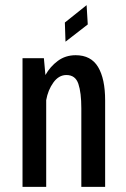

<svg xmlns="http://www.w3.org/2000/svg" viewBox="-20 -726 490 746"><path d="M67.5 0V-500H150.5L156.5 -434.5Q175 -467.5 204.8 -489.5Q234.5 -511.5 274 -511.5Q333.5 -511.5 361 -465.8Q388.5 -420 388.5 -335.5V0H296V-305Q296 -366 284.5 -400.2Q273 -434.5 238 -434.5Q208.5 -434.5 187.5 -405.5Q166.5 -376.5 159.5 -337V0ZM234.5 -564 232 -638.5 316.5 -706 321 -631Z"/></svg>

Font: Trispace Condensed
Style: Regular
Weight: 400
Width: 3
Designer: Tyler Finck
Foundry: Etcetera Type Company
Version: Version 1.210; ttfautohint (v1.8.3)